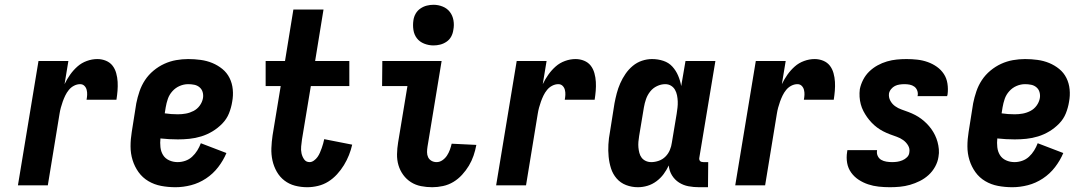

<svg xmlns="http://www.w3.org/2000/svg" viewBox="-20 -775 4540 803"><path d="M55 0 141 -520H266L250 -423Q260 -444 273.5 -463Q287 -482 304 -497Q321 -512 343 -520Q365 -528 387 -528Q406 -528 423 -521Q440 -514 450.5 -500.5Q461 -487 466 -469Q471 -451 472 -432.5Q473 -414 471.5 -395.5Q470 -377 467 -358H342Q344 -368 344.5 -378.5Q345 -389 342.5 -399Q340 -409 333 -416Q326 -423 315 -423Q302 -423 289.5 -416.5Q277 -410 268 -399Q259 -388 253 -375.5Q247 -363 242.5 -350.5Q238 -338 234.5 -325Q231 -312 229 -299L180 0Z M714 8Q683 8 654 2.5Q625 -3 600.5 -17.5Q576 -32 559.5 -55Q543 -78 534.5 -105.5Q526 -133 526 -163Q526 -193 531 -223L550 -343Q555 -368 563.5 -393Q572 -418 586.5 -440Q601 -462 622 -479.5Q643 -497 667 -508Q691 -519 716.5 -523.5Q742 -528 767 -528Q793 -528 819 -524.5Q845 -521 868 -511.5Q891 -502 910 -486.5Q929 -471 940 -449Q951 -427 953.5 -401Q956 -375 951 -349Q947 -324 937.5 -300.5Q928 -277 909.5 -258Q891 -239 868.5 -225.5Q846 -212 821.5 -204.5Q797 -197 772.5 -194.5Q748 -192 724 -192Q705 -192 687.5 -193Q670 -194 651 -196Q649 -178 651 -159.5Q653 -141 662 -126.5Q671 -112 687.5 -104.5Q704 -97 723 -97Q739 -97 755 -102.5Q771 -108 783.5 -119.5Q796 -131 805 -145.5Q814 -160 820 -176L927 -135Q914 -104 892.5 -76Q871 -48 841.5 -28.5Q812 -9 779 -0.5Q746 8 714 8ZM724 -297Q741 -297 757.5 -300Q774 -303 789.5 -311Q805 -319 815.5 -333.5Q826 -348 829 -365Q831 -378 827.5 -390Q824 -402 814.5 -410Q805 -418 792.5 -420.5Q780 -423 767 -423Q749 -423 731.5 -415.5Q714 -408 701 -393.5Q688 -379 682 -361.5Q676 -344 673 -326L669 -301Q682 -299 696 -298Q710 -297 724 -297Z M1265 8Q1238 8 1213.5 1.5Q1189 -5 1169.5 -20Q1150 -35 1137.5 -57Q1125 -79 1119.5 -104Q1114 -129 1115 -155.5Q1116 -182 1120 -209L1154 -415H1091V-520H1172L1207 -735H1333L1298 -520H1441V-415H1280L1243 -192Q1241 -177 1239.5 -162.5Q1238 -148 1241 -134Q1244 -120 1252 -108.5Q1260 -97 1275 -97Q1284 -97 1293 -103.5Q1302 -110 1308 -118.5Q1314 -127 1318 -136.5Q1322 -146 1325.5 -155.5Q1329 -165 1331.5 -174.5Q1334 -184 1336 -193L1453 -170Q1448 -148 1439.5 -126.5Q1431 -105 1418.5 -84.5Q1406 -64 1389.5 -46Q1373 -28 1353 -15.5Q1333 -3 1310 2.5Q1287 8 1265 8Z M1788 8Q1764 8 1741 3.5Q1718 -1 1699 -13Q1680 -25 1666.5 -43.5Q1653 -62 1646.5 -84Q1640 -106 1640.5 -130.5Q1641 -155 1645 -179L1684 -415H1578L1579 -520H1827L1768 -162Q1766 -150 1766 -138.5Q1766 -127 1770.5 -117.5Q1775 -108 1784.5 -102.5Q1794 -97 1806 -97Q1819 -97 1830.5 -105Q1842 -113 1849.5 -124.5Q1857 -136 1861.5 -148.5Q1866 -161 1869 -174L1972 -169V-168Q1968 -146 1960.5 -124Q1953 -102 1941 -82Q1929 -62 1912.5 -44Q1896 -26 1876 -14Q1856 -2 1833 3Q1810 8 1788 8ZM1793 -585Q1773 -585 1754 -592.5Q1735 -600 1723.5 -615Q1712 -630 1709 -650Q1706 -670 1709 -690Q1711 -705 1718.5 -718Q1726 -731 1738.5 -739.5Q1751 -748 1765 -751.5Q1779 -755 1793 -755Q1813 -755 1831.5 -747.5Q1850 -740 1861.5 -725Q1873 -710 1876.5 -690Q1880 -670 1876 -650Q1874 -635 1867 -622Q1860 -609 1847.5 -600.5Q1835 -592 1821 -588.5Q1807 -585 1793 -585Z M2055 0 2141 -520H2266L2250 -423Q2260 -444 2273.5 -463Q2287 -482 2304 -497Q2321 -512 2343 -520Q2365 -528 2387 -528Q2406 -528 2423 -521Q2440 -514 2450.5 -500.5Q2461 -487 2466 -469Q2471 -451 2472 -432.5Q2473 -414 2471.5 -395.5Q2470 -377 2467 -358H2342Q2344 -368 2344.5 -378.5Q2345 -389 2342.5 -399Q2340 -409 2333 -416Q2326 -423 2315 -423Q2302 -423 2289.5 -416.5Q2277 -410 2268 -399Q2259 -388 2253 -375.5Q2247 -363 2242.5 -350.5Q2238 -338 2234.5 -325Q2231 -312 2229 -299L2180 0Z M2648 8Q2622 8 2598.5 -1Q2575 -10 2559 -28.5Q2543 -47 2535.5 -70.5Q2528 -94 2525.5 -119.5Q2523 -145 2524.5 -171Q2526 -197 2531 -223L2550 -343Q2554 -364 2559.5 -385Q2565 -406 2574 -426.5Q2583 -447 2596 -466Q2609 -485 2626.5 -499.5Q2644 -514 2665 -521Q2686 -528 2707 -528Q2732 -528 2754.5 -520.5Q2777 -513 2792 -496.5Q2807 -480 2816 -459Q2825 -438 2829 -415L2847 -520H2972L2905 -117Q2904 -113 2904.5 -109Q2905 -105 2907.5 -102Q2910 -99 2914 -98Q2918 -97 2922 -97H2942L2941 8H2904Q2881 8 2859.5 4Q2838 0 2820 -11.5Q2802 -23 2790.5 -41.5Q2779 -60 2777 -83Q2768 -64 2755.5 -47Q2743 -30 2725.5 -17Q2708 -4 2688 2Q2668 8 2648 8ZM2704 -97Q2719 -97 2735 -102.5Q2751 -108 2763 -120Q2775 -132 2781.5 -147.5Q2788 -163 2790 -179L2810 -299Q2812 -312 2813.5 -325Q2815 -338 2814.5 -351Q2814 -364 2811.5 -376.5Q2809 -389 2803 -399.5Q2797 -410 2786.5 -416.5Q2776 -423 2762 -423Q2745 -423 2728 -415Q2711 -407 2699.5 -392.5Q2688 -378 2682 -361Q2676 -344 2673 -326L2653 -206Q2651 -194 2650 -182Q2649 -170 2650 -158.5Q2651 -147 2654 -135.5Q2657 -124 2663.5 -115.5Q2670 -107 2680.5 -102Q2691 -97 2704 -97Z M3055 0 3141 -520H3266L3250 -423Q3260 -444 3273.5 -463Q3287 -482 3304 -497Q3321 -512 3343 -520Q3365 -528 3387 -528Q3406 -528 3423 -521Q3440 -514 3450.5 -500.5Q3461 -487 3466 -469Q3471 -451 3472 -432.5Q3473 -414 3471.5 -395.5Q3470 -377 3467 -358H3342Q3344 -368 3344.5 -378.5Q3345 -389 3342.5 -399Q3340 -409 3333 -416Q3326 -423 3315 -423Q3302 -423 3289.5 -416.5Q3277 -410 3268 -399Q3259 -388 3253 -375.5Q3247 -363 3242.5 -350.5Q3238 -338 3234.5 -325Q3231 -312 3229 -299L3180 0Z M3702 8Q3678 8 3655 5.5Q3632 3 3611 -4Q3590 -11 3571.5 -23Q3553 -35 3540 -53Q3527 -71 3523 -93.5Q3519 -116 3523 -140L3524 -147H3648V-145Q3646 -133 3651 -122.5Q3656 -112 3665.5 -106.5Q3675 -101 3687 -99Q3699 -97 3711 -97Q3722 -97 3732.5 -98.5Q3743 -100 3754 -104.5Q3765 -109 3773.5 -117.5Q3782 -126 3783 -137Q3786 -153 3778 -166.5Q3770 -180 3757.5 -189Q3745 -198 3730.5 -203Q3716 -208 3701.5 -213.5Q3687 -219 3673.5 -226Q3660 -233 3648 -242Q3636 -251 3625.5 -262Q3615 -273 3606.5 -285Q3598 -297 3591 -310.5Q3584 -324 3580 -339Q3576 -354 3575 -370Q3574 -386 3576 -402Q3580 -422 3590 -441.5Q3600 -461 3615.5 -476Q3631 -491 3650 -501.5Q3669 -512 3689.5 -518Q3710 -524 3730.5 -526Q3751 -528 3771 -528Q3794 -528 3816.5 -525.5Q3839 -523 3860 -515.5Q3881 -508 3898.5 -495.5Q3916 -483 3927.5 -465.5Q3939 -448 3942.5 -425.5Q3946 -403 3943 -380L3941 -373H3817L3818 -375Q3820 -386 3816 -396.5Q3812 -407 3803.5 -413Q3795 -419 3784.5 -421Q3774 -423 3763 -423Q3753 -423 3742.5 -421.5Q3732 -420 3723 -415.5Q3714 -411 3707 -402.5Q3700 -394 3698 -384Q3696 -368 3703.5 -354Q3711 -340 3723.5 -331Q3736 -322 3750.5 -317Q3765 -312 3779.5 -306.5Q3794 -301 3807.5 -294Q3821 -287 3833 -278Q3845 -269 3855.5 -258.5Q3866 -248 3875 -235.5Q3884 -223 3890.5 -209.5Q3897 -196 3901 -181.5Q3905 -167 3906.5 -151Q3908 -135 3905 -119Q3902 -98 3891 -78Q3880 -58 3863.5 -43Q3847 -28 3827 -18Q3807 -8 3786 -2Q3765 4 3744 6Q3723 8 3702 8Z M4214 8Q4183 8 4154 2.5Q4125 -3 4100.5 -17.5Q4076 -32 4059.5 -55Q4043 -78 4034.5 -105.5Q4026 -133 4026 -163Q4026 -193 4031 -223L4050 -343Q4055 -368 4063.5 -393Q4072 -418 4086.5 -440Q4101 -462 4122 -479.5Q4143 -497 4167 -508Q4191 -519 4216.5 -523.5Q4242 -528 4267 -528Q4293 -528 4319 -524.5Q4345 -521 4368 -511.5Q4391 -502 4410 -486.5Q4429 -471 4440 -449Q4451 -427 4453.5 -401Q4456 -375 4451 -349Q4447 -324 4437.5 -300.5Q4428 -277 4409.5 -258Q4391 -239 4368.5 -225.5Q4346 -212 4321.5 -204.5Q4297 -197 4272.5 -194.5Q4248 -192 4224 -192Q4205 -192 4187.5 -193Q4170 -194 4151 -196Q4149 -178 4151 -159.5Q4153 -141 4162 -126.5Q4171 -112 4187.5 -104.5Q4204 -97 4223 -97Q4239 -97 4255 -102.5Q4271 -108 4283.5 -119.5Q4296 -131 4305 -145.5Q4314 -160 4320 -176L4427 -135Q4414 -104 4392.5 -76Q4371 -48 4341.5 -28.5Q4312 -9 4279 -0.5Q4246 8 4214 8ZM4224 -297Q4241 -297 4257.5 -300Q4274 -303 4289.5 -311Q4305 -319 4315.5 -333.5Q4326 -348 4329 -365Q4331 -378 4327.5 -390Q4324 -402 4314.5 -410Q4305 -418 4292.5 -420.5Q4280 -423 4267 -423Q4249 -423 4231.5 -415.5Q4214 -408 4201 -393.5Q4188 -379 4182 -361.5Q4176 -344 4173 -326L4169 -301Q4182 -299 4196 -298Q4210 -297 4224 -297Z"/></svg>

Font: Iosevka Extrabold
Style: Italic
Weight: 800
Italic angle: -9°
Monospace: yes
Designer: Belleve Invis
Foundry: Belleve Invis
Version: Version 32.5.0; ttfautohint (v1.8.4)